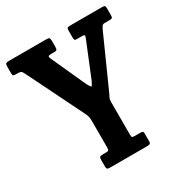

<svg xmlns="http://www.w3.org/2000/svg" viewBox="-174 -879 954 1007"><g transform="rotate(-30 303.0 -375.0)"><path d="M182 -17.5V-58Q182 -72 186.2 -75.5Q190.5 -79 203.5 -79H221.5Q235 -79 238.5 -82.8Q242 -86.5 242 -99.5V-258.5Q242 -280.5 238.2 -291Q234.5 -301.5 228 -314.5L61.5 -651.5Q55.5 -664.5 49 -667.8Q42.5 -671 21.5 -671H18.5Q7 -671 3.5 -673.8Q0 -676.5 0 -688V-726Q0 -741.5 4.5 -745.8Q9 -750 23.5 -750H248Q261.5 -750 266 -746.5Q270.5 -743 270.5 -728.5V-693Q270.5 -679 266.8 -675Q263 -671 255 -671H234Q218 -671 215.5 -666.5Q213 -662 219 -649.5L314.5 -439.5Q326.5 -417 330.5 -417.5Q334.5 -418 345.5 -440.5L430.5 -649Q437.5 -665 433.8 -668Q430 -671 415 -671H384Q379 -671 376 -674.2Q373 -677.5 373 -691V-728Q373 -742 376.2 -746Q379.5 -750 393 -750H587.5Q599.5 -750 602.8 -746.2Q606 -742.5 606 -730V-690Q606 -677 601.8 -674Q597.5 -671 584.5 -671H556Q546.5 -671 541.8 -665.2Q537 -659.5 530 -644.5L396 -345.5Q390 -331 384.5 -322Q379 -313 379 -290V-100Q379 -85.5 381.8 -82.2Q384.5 -79 399 -79H432.5Q442.5 -79 445.8 -76.2Q449 -73.5 449 -63.5V-20Q449 -6 444 -3Q439 0 426.5 0H203Q192 0 187 -2.8Q182 -5.5 182 -17.5Z"/></g></svg>

Font: Besley* Condensed Semi
Style: Regular
Weight: 600
Width: 3
Designer: Owen Earl
Foundry: indestructible type*
Version: Version 3.000; ttfautohint (v1.8.3)